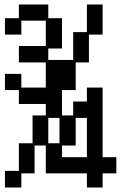

<svg xmlns="http://www.w3.org/2000/svg" viewBox="-20 -807 540 855"><path d="M2 -46H64V-169H125V-293H184V-344H64V-406H2V-478H75V-417H184V-529H64V-602H184V-715H75V-653H2V-726H64V-787H195V-726H256V-591H195V-540H306V-664H367V-787H437V-653H376V-529H317V-406H256V-293H306V-355H367V-417H437V-107H498V-35H437V28H367V-35H184V-159H134V-35H75V28H2ZM367 -107V-282H317V-159H256V-107ZM245 -169V-282H195V-169Z"/></svg>

Font: DotGothic16
Style: Regular
Weight: 400
Designer: Fontworks Inc.
Foundry: Fontworks Inc.
Version: Version 1.100